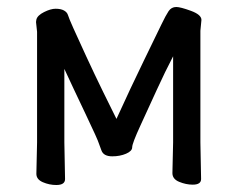

<svg xmlns="http://www.w3.org/2000/svg" viewBox="-20 -513 679 549"><path d="M141 16Q121 16 102.5 8Q84 0 84 -16L86 -106V-422L83 -450L84 -457Q87 -469 106 -478.5Q125 -488 139 -488Q154 -488 163 -483Q172 -478 174.5 -469.5Q177 -461 189.5 -433Q202 -405 226.5 -352Q251 -299 275 -250Q299 -201 313 -173Q354 -263 391.5 -340Q429 -417 441.5 -443Q454 -469 462 -481Q470 -493 484 -493Q496 -493 526 -482Q556 -471 556 -456L553 -425V-106L555 -1Q555 15 531 15Q512 15 492.5 7Q473 -1 473 -18L475 -106V-352Q452 -308 428.5 -256.5Q405 -205 381.5 -154Q358 -103 358 -92Q358 -81 340.5 -73.5Q323 -66 301 -66Q276 -66 270 -83L263 -102Q260 -113 224 -188.5Q188 -264 164 -316V-106L166 -1Q166 16 141 16Z"/></svg>

Font: LXGW WenKai Lite Medium
Style: Regular
Weight: 500
Designer: LXGW / Fontworks Inc.
Foundry: LXGW / Fontworks Inc.
Version: Version 1.511; March 25, 2025